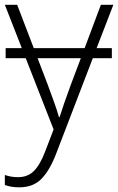

<svg xmlns="http://www.w3.org/2000/svg" viewBox="-20 -551 500 813"><path d="M0.5 -530.8H52.7L123 -347.2H338.4L407.2 -530.8H460L389.2 -347.2H453.6V-304.7H373L217.8 99.6Q191.4 168.9 156.2 205.6Q121.1 242.2 61.5 242.2Q43.5 242.2 28.8 239.7Q14.2 237.3 0.5 232.4V189.9Q13.2 194.3 26.6 196.8Q40 199.2 56.2 199.2Q97.2 199.2 123.3 173.3Q149.4 147.5 170.9 91.3L207 -2.9L88.9 -304.7H3.9V-347.2H72.3ZM229.5 -55.2H232.4Q239.3 -77.6 251.5 -113Q263.7 -148.4 279.8 -191.9L322.3 -304.7H139.2L181.6 -193.8Q198.2 -148.9 210.4 -114.7Q222.7 -80.6 229.5 -55.2Z"/></svg>

Font: Open Sans Light
Style: Regular
Weight: 300
Designer: Monotype Design Team
Foundry: Monotype Imaging Inc.
Version: Version 3.000; ttfautohint (v1.8.4)